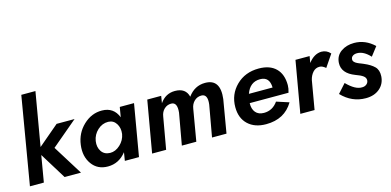

<svg xmlns="http://www.w3.org/2000/svg" viewBox="-73 -1208 3370 1653"><g transform="rotate(-15 1612.5 -382.0)"><path d="M393 -460H553L322 -265L487 0H341L196 -235L156 0H32L164 -780H290L208 -303Z M547 -230Q560 -333 633 -402Q706 -471 799 -470Q903 -469 941 -372L956 -460H1083L1004 0H878L890 -74Q825 9 726 9Q634 9 584 -60.5Q534 -130 547 -230ZM680 -230Q672 -176 697.5 -138Q723 -100 774 -99Q822 -98 864 -137Q906 -176 915 -230Q922 -283 897 -322Q872 -361 826 -362Q773 -363 731 -324.5Q689 -286 680 -230Z M1834 -294 1784 0H1655L1705 -280Q1717 -373 1659 -373Q1622 -373 1595.5 -347.5Q1569 -322 1563 -281L1515 0H1386L1436 -280Q1446 -373 1390 -373Q1354 -373 1328 -348.5Q1302 -324 1296 -284L1246 0H1121L1201 -460H1325L1315 -397Q1365 -470 1449 -470Q1545 -470 1565 -388Q1624 -470 1718 -470Q1856 -470 1834 -294Z M2136 10Q2035 10 1975.5 -46Q1916 -102 1916 -200Q1916 -314 1995 -392Q2074 -470 2196 -470Q2295 -470 2348.5 -417Q2402 -364 2402 -267Q2402 -239 2391 -202H2045Q2043 -150 2068.5 -119.5Q2094 -89 2143 -89Q2220 -89 2267 -156L2378 -120Q2301 10 2136 10ZM2184 -378Q2093 -378 2059 -281H2270Q2268 -378 2184 -378Z M2760 -324Q2731 -349 2707 -349Q2671 -350 2646.5 -322.5Q2622 -295 2613 -255L2569 0H2442L2522 -460H2648L2638 -401Q2689 -468 2754 -470Q2802 -470 2834 -433Z M2879 -158Q2955 -80 3016 -83Q3040 -83 3056 -96.5Q3072 -110 3073 -130Q3074 -154 3052 -170Q3030 -186 2987 -201Q2871 -245 2876 -338Q2880 -401 2928.5 -435.5Q2977 -470 3046 -470Q3146 -470 3225 -395L3164 -316Q3107 -378 3049 -378Q3025 -378 3010 -367.5Q2995 -357 2994 -340Q2993 -333 2995 -326.5Q2997 -320 3002.5 -314.5Q3008 -309 3012.5 -305.5Q3017 -302 3027 -297Q3037 -292 3043.5 -289.5Q3050 -287 3063 -282Q3076 -277 3082 -274Q3141 -249 3171.5 -218.5Q3202 -188 3199 -133Q3195 -66 3147 -25Q3099 16 3023 16Q2899 16 2808 -79Z"/></g></svg>

Font: Jost* 600 Semi
Style: Italic
Weight: 600
Italic angle: -10°
Version: Version 3.500